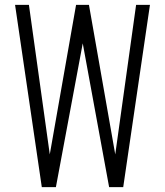

<svg xmlns="http://www.w3.org/2000/svg" viewBox="-20 -770 679 790"><path d="M152 0 42 -750H99L188 -112L181 -113L293 -750H346L458 -113L451 -112L540 -750H597L487 0H429L316 -616H325L210 0Z"/></svg>

Font: Mohave Light
Style: Regular
Weight: 300
Designer: Gumpita Rahayu
Foundry: Tokotype
Version: Version 2.003